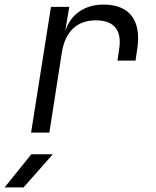

<svg xmlns="http://www.w3.org/2000/svg" viewBox="-63 -580 683 840"><path d="M73 0H153L208 -353C223 -442 274 -491 356 -491C436 -491 472 -448 458 -363L451 -315H530L537 -363C557 -488 506 -560 390 -560C307 -560 247 -517 224 -448H223L240 -550H160ZM-43 240H40L168 95H74Z"/></svg>

Font: JetBrains Mono Light
Style: Italic
Weight: 336
Italic angle: -9°
Monospace: yes
Designer: Philipp Nurullin, Konstantin Bulenkov
Foundry: JetBrains
Version: Version 2.305